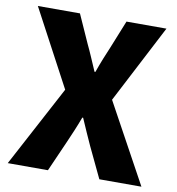

<svg xmlns="http://www.w3.org/2000/svg" viewBox="-83 -820 823 894"><g transform="rotate(10 328.5 -372.5)"><path d="M13 0H203L267 -145C284 -184 301 -223 318 -269H322C342 -223 359 -184 377 -145L446 0H645L440 -375L632 -745H443L389 -611C374 -576 358 -537 341 -489H337C316 -537 300 -576 283 -611L223 -745H24L217 -383Z"/></g></svg>

Font: Noto Sans TC Black
Style: Regular
Weight: 900
Designer: Ryoko NISHIZUKA 西塚涼子 (kana, bopomofo & ideographs); Paul D. Hunt (Latin, Greek & Cyrillic); Sandoll Communications 산돌커뮤니
Foundry: Adobe
Version: Version 2.004;hotconv 1.0.118;makeotfexe 2.5.65603